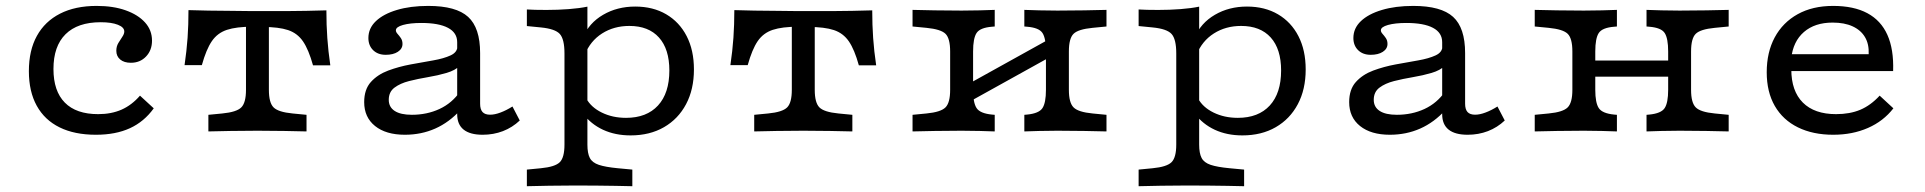

<svg xmlns="http://www.w3.org/2000/svg" viewBox="-20 -447 6548 653"><path d="M306.2 11.3Q233.6 11.3 182.7 -13.8Q131.7 -38.9 105 -87.3Q78.2 -135.7 78.2 -204.9Q78.2 -275.7 105.5 -325Q132.7 -374.3 184.3 -400.6Q235.8 -426.9 308.7 -426.9Q365.3 -426.9 407.3 -411.9Q449.4 -397 473.2 -370.7Q497 -344.4 497 -308.8Q497 -276.1 476.7 -254.8Q456.5 -233.5 425.1 -233.5Q402.1 -233.5 388.9 -244.6Q375.6 -255.6 375.6 -274.3Q375.6 -289 382.4 -300.5Q389.2 -311.9 395.9 -321.7Q402.7 -331.6 402.7 -339.9Q402.7 -354.2 380.9 -362.8Q359.2 -371.4 322.4 -371.4Q244 -371.4 202.9 -330.6Q161.8 -289.9 161.8 -212.3Q161.8 -137.2 200.5 -98Q239.1 -58.8 313.9 -58.8Q358.5 -58.8 393.4 -74.1Q428.2 -89.5 456.1 -121.7L502.9 -78.6Q470.4 -33.3 422 -11Q373.5 11.3 306.2 11.3Z M855.6 -2.4Q803 -2.4 764.3 -1.6Q725.6 -0.8 688.7 0V-56.5L736.1 -61.1Q784.9 -65.8 800.7 -81.8Q816.6 -97.7 816.6 -141.5V-206.7H894.5V-141.5Q894.5 -97.7 910.4 -81.8Q926.3 -65.8 975 -61.1L1022.5 -56.5V0Q985.5 -0.8 946.8 -1.6Q908.1 -2.4 855.6 -2.4ZM837.4 -356.1Q784 -356.1 751.8 -345.5Q719.6 -334.9 700.5 -307Q681.4 -279.1 666.5 -225.5H607.7Q614.8 -274.2 618 -318.6Q621.1 -363 621 -412.6Q655.6 -411.7 689.5 -410.9Q723.3 -410.2 757.9 -410.2L837.4 -409.3H873.7H953.2Q987.8 -409.3 1021.7 -410.1Q1055.5 -410.9 1090.1 -411.8Q1090 -362.2 1093.2 -317.8Q1096.3 -273.4 1103.4 -224.7H1044.6Q1029.7 -278.3 1010.6 -306.2Q991.5 -334.1 959.7 -344.7Q927.9 -355.3 873.7 -355.3ZM816.6 -206.7V-371.4H894.5V-206.7Z M1534.9 -206.7V-303.5Q1534.9 -335.8 1503.7 -352.3Q1472.5 -368.9 1413.3 -368.9Q1374.8 -368.9 1350.6 -362.1Q1326.4 -355.3 1326.4 -343.9Q1326.4 -338.1 1332 -331.9Q1337.6 -325.7 1343.2 -317.6Q1348.9 -309.5 1348.9 -297.5Q1348.9 -281.1 1333.1 -270.8Q1317.4 -260.6 1291.8 -260.6Q1265.1 -260.6 1249 -276.4Q1232.9 -292.3 1232.9 -317.7Q1232.9 -350.9 1258.4 -375.1Q1283.9 -399.4 1329.8 -413.1Q1375.6 -426.9 1436.6 -426.9Q1531.3 -426.9 1572.1 -389.6Q1612.9 -352.4 1612.9 -266.5V-206.7ZM1357 11.3Q1292.7 11.3 1255.6 -18.4Q1218.6 -48.1 1218.6 -99.6Q1218.6 -142.9 1241.4 -168.2Q1264.2 -193.5 1300.3 -207Q1336.3 -220.4 1376.7 -227.9Q1417.2 -235.3 1453.3 -241.6Q1489.3 -247.9 1512.5 -258.6Q1535.8 -269.3 1535.8 -290.3L1544.8 -223.9Q1528.2 -207.6 1498.8 -199Q1469.3 -190.3 1435.3 -184.6Q1401.3 -178.9 1371.3 -171.3Q1341.2 -163.6 1321.7 -149Q1302.2 -134.4 1302.2 -107.5Q1302.2 -82.9 1322.2 -69.8Q1342.2 -56.6 1380.7 -56.6Q1432.1 -56.6 1474.8 -76.4Q1517.5 -96.2 1545.3 -136.4L1546.5 -73.4Q1507.9 -30.9 1460.3 -9.8Q1412.8 11.3 1357 11.3ZM1612.9 -94.4Q1612.9 -75.1 1621.1 -66Q1629.4 -56.9 1646.9 -56.9Q1662.8 -56.9 1682.3 -64.3Q1701.9 -71.6 1722.9 -84.8L1747.7 -37.2Q1722.6 -13.4 1690.5 -1Q1658.4 11.3 1621.6 11.3Q1578.6 11.3 1556.8 -6.2Q1534.9 -23.7 1534.9 -58.6V-206.7H1612.9Z M1938.8 183.9Q1886.2 183.9 1847.6 184.7Q1808.9 185.5 1771.9 186.3V129.8L1819.4 125.2Q1868.1 120.5 1884 104.5Q1899.8 88.6 1899.8 44.8V-206.7H1977.8V44.8Q1977.8 74.2 1986 90.2Q1994.2 106.1 2016.8 113.7Q2039.5 121.2 2080.6 125.1L2130.6 129.8V186.3Q2102.5 185.5 2073.5 185.1Q2044.5 184.7 2011.9 184.3Q1979.4 183.9 1938.8 183.9ZM2140.4 -424.7Q2200.9 -424.7 2245.8 -398.4Q2290.7 -372.1 2315.4 -324.1Q2340.1 -276.1 2340.1 -210.8Q2340.1 -143 2313.3 -92.6Q2286.5 -42.2 2238.2 -14.4Q2189.8 13.5 2124.8 13.5Q2072.3 13.5 2031.1 -5.6Q1989.8 -24.7 1962.7 -60.7L1973.9 -112.2Q1990.1 -82.2 2026.7 -64.2Q2063.3 -46.2 2109.1 -46.2Q2179.3 -46.2 2217.9 -88.2Q2256.5 -130.2 2256.5 -207.2Q2256.5 -280.2 2221.1 -319.5Q2185.8 -358.8 2120.5 -358.8Q2068 -358.8 2027.7 -333.2Q1987.5 -307.5 1969.3 -261.5L1962.4 -319.2Q1983.2 -368.8 2031.2 -396.7Q2079.2 -424.7 2140.4 -424.7ZM1899.8 -206.7V-265.3Q1899.8 -313.8 1884 -331.4Q1868.1 -349 1819.4 -353.7L1771.9 -358.4V-414.8Q1783.7 -414 1800.6 -413.6Q1817.5 -413.2 1838.6 -413.2Q1877.8 -413.2 1914.4 -416Q1951 -418.8 1977.8 -424.4V-414.8V-206.7Z M2712 -2.4Q2659.4 -2.4 2620.8 -1.6Q2582.1 -0.8 2545.1 0V-56.5L2592.6 -61.1Q2641.3 -65.8 2657.2 -81.8Q2673 -97.7 2673 -141.5V-206.7H2751V-141.5Q2751 -97.7 2766.8 -81.8Q2782.7 -65.8 2831.5 -61.1L2878.9 -56.5V0Q2842 -0.8 2803.3 -1.6Q2764.6 -2.4 2712 -2.4ZM2693.8 -356.1Q2640.4 -356.1 2608.2 -345.5Q2576 -334.9 2556.9 -307Q2537.9 -279.1 2523 -225.5H2464.1Q2471.3 -274.2 2474.4 -318.6Q2477.5 -363 2477.5 -412.6Q2512.1 -411.7 2545.9 -410.9Q2579.7 -410.2 2614.3 -410.2L2693.8 -409.3H2730.2H2809.7Q2844.3 -409.3 2878.1 -410.1Q2911.9 -410.9 2946.5 -411.8Q2946.5 -362.2 2949.6 -317.8Q2952.7 -273.4 2959.9 -224.7H2901Q2886.2 -278.3 2867.1 -306.2Q2848 -334.1 2816.2 -344.7Q2784.3 -355.3 2730.2 -355.3ZM2673 -206.7V-371.4H2751V-206.7Z M3576.3 -2.4Q3541.5 -2.4 3514.9 -1.6Q3488.3 -0.8 3463.8 0V-56.5L3473.1 -57.3Q3513.6 -61.2 3525.5 -79.4Q3537.3 -97.5 3537.3 -141.5V-206.7H3615.3V-141.5Q3615.3 -97.7 3631.2 -81.8Q3647 -65.8 3695.8 -61.1L3743.2 -56.5V0Q3706.3 -0.8 3667.6 -1.6Q3628.9 -2.4 3576.3 -2.4ZM3250.5 -2.4Q3197.9 -2.4 3159.3 -1.6Q3120.6 -0.8 3083.6 0V-56.5L3131.1 -61.1Q3179.8 -65.8 3195.7 -81.8Q3211.5 -97.7 3211.5 -141.5V-271.9Q3211.5 -316.4 3195.7 -332Q3179.8 -347.6 3131.1 -352.3L3083.6 -356.9V-413.4Q3120.6 -412.6 3159.3 -411.8Q3197.9 -411 3250.5 -411Q3286.1 -411 3312.3 -411.8Q3338.5 -412.6 3363.1 -413.4V-356.9L3353.8 -356.1Q3313.3 -352.9 3301.4 -334.8Q3289.5 -316.7 3289.5 -271.9V-141.5Q3289.5 -97.5 3301.4 -79.4Q3313.3 -61.2 3353.8 -57.3L3363.1 -56.5V0Q3338.5 -0.8 3312.3 -1.6Q3286.1 -2.4 3250.5 -2.4ZM3537.3 -206.7V-271.9Q3537.3 -316.7 3525.5 -334.8Q3513.6 -352.9 3473.1 -356.1L3463.8 -356.9V-413.4Q3488.3 -412.6 3514.9 -411.8Q3541.5 -411 3576.3 -411Q3628.9 -411 3667.6 -411.8Q3706.3 -412.6 3743.2 -413.4V-356.9L3695.8 -352.3Q3647 -347.6 3631.2 -332Q3615.3 -316.4 3615.3 -271.9V-206.7ZM3245 -83.2V-145.5L3580.2 -331.5V-269.2Z M4019.4 183.9Q3966.9 183.9 3928.2 184.7Q3889.5 185.5 3852.5 186.3V129.8L3900 125.2Q3948.7 120.5 3964.6 104.5Q3980.5 88.6 3980.5 44.8V-206.7H4058.4V44.8Q4058.4 74.2 4066.7 90.2Q4074.9 106.1 4097.5 113.7Q4120.1 121.2 4161.3 125.1L4211.3 129.8V186.3Q4183.2 185.5 4154.2 185.1Q4125.1 184.7 4092.6 184.3Q4060 183.9 4019.4 183.9ZM4221 -424.7Q4281.5 -424.7 4326.4 -398.4Q4371.3 -372.1 4396 -324.1Q4420.7 -276.1 4420.7 -210.8Q4420.7 -143 4393.9 -92.6Q4367.1 -42.2 4318.8 -14.4Q4270.5 13.5 4205.4 13.5Q4153 13.5 4111.7 -5.6Q4070.5 -24.7 4043.3 -60.7L4054.6 -112.2Q4070.7 -82.2 4107.3 -64.2Q4144 -46.2 4189.8 -46.2Q4260 -46.2 4298.6 -88.2Q4337.1 -130.2 4337.1 -207.2Q4337.1 -280.2 4301.8 -319.5Q4266.4 -358.8 4201.1 -358.8Q4148.7 -358.8 4108.4 -333.2Q4068.1 -307.5 4049.9 -261.5L4043 -319.2Q4063.9 -368.8 4111.9 -396.7Q4159.9 -424.7 4221 -424.7ZM3980.5 -206.7V-265.3Q3980.5 -313.8 3964.6 -331.4Q3948.7 -349 3900 -353.7L3852.5 -358.4V-414.8Q3864.4 -414 3881.3 -413.6Q3898.2 -413.2 3919.2 -413.2Q3958.5 -413.2 3995.1 -416Q4031.6 -418.8 4058.4 -424.4V-414.8V-206.7Z M4884.9 -206.7V-303.5Q4884.9 -335.8 4853.7 -352.3Q4822.5 -368.9 4763.3 -368.9Q4724.8 -368.9 4700.6 -362.1Q4676.4 -355.3 4676.4 -343.9Q4676.4 -338.1 4682 -331.9Q4687.6 -325.7 4693.2 -317.6Q4698.9 -309.5 4698.9 -297.5Q4698.9 -281.1 4683.1 -270.8Q4667.4 -260.6 4641.8 -260.6Q4615.1 -260.6 4599 -276.4Q4582.9 -292.3 4582.9 -317.7Q4582.9 -350.9 4608.4 -375.1Q4633.9 -399.4 4679.8 -413.1Q4725.6 -426.9 4786.6 -426.9Q4881.3 -426.9 4922.1 -389.6Q4962.9 -352.4 4962.9 -266.5V-206.7ZM4707 11.3Q4642.7 11.3 4605.6 -18.4Q4568.6 -48.1 4568.6 -99.6Q4568.6 -142.9 4591.4 -168.2Q4614.2 -193.5 4650.3 -207Q4686.3 -220.4 4726.7 -227.9Q4767.2 -235.3 4803.3 -241.6Q4839.3 -247.9 4862.5 -258.6Q4885.8 -269.3 4885.8 -290.3L4894.8 -223.9Q4878.2 -207.6 4848.8 -199Q4819.3 -190.3 4785.3 -184.6Q4751.3 -178.9 4721.3 -171.3Q4691.2 -163.6 4671.7 -149Q4652.2 -134.4 4652.2 -107.5Q4652.2 -82.9 4672.2 -69.8Q4692.2 -56.6 4730.7 -56.6Q4782.1 -56.6 4824.8 -76.4Q4867.5 -96.2 4895.3 -136.4L4896.5 -73.4Q4857.9 -30.9 4810.3 -9.8Q4762.8 11.3 4707 11.3ZM4962.9 -94.4Q4962.9 -75.1 4971.1 -66Q4979.4 -56.9 4996.9 -56.9Q5012.8 -56.9 5032.3 -64.3Q5051.9 -71.6 5072.9 -84.8L5097.7 -37.2Q5072.6 -13.4 5040.5 -1Q5008.4 11.3 4971.6 11.3Q4928.6 11.3 4906.8 -6.2Q4884.9 -23.7 4884.9 -58.6V-206.7H4962.9Z M5692.4 -2.4Q5657.6 -2.4 5631 -1.6Q5604.4 -0.8 5579.9 0V-56.5L5589.2 -57.3Q5629.7 -61.2 5641.6 -79.4Q5653.5 -97.5 5653.5 -141.5V-206.7H5731.4V-141.5Q5731.4 -97.7 5747.3 -81.8Q5763.1 -65.8 5811.9 -61.1L5859.3 -56.5V0Q5822.4 -0.8 5783.7 -1.6Q5745 -2.4 5692.4 -2.4ZM5366.6 -2.4Q5314.1 -2.4 5275.4 -1.6Q5236.7 -0.8 5199.7 0V-56.5L5247.2 -61.1Q5295.9 -65.8 5311.8 -81.8Q5327.7 -97.7 5327.7 -141.5V-271.9Q5327.7 -316.4 5311.8 -332Q5295.9 -347.6 5247.2 -352.3L5199.7 -356.9V-413.4Q5236.7 -412.6 5275.4 -411.8Q5314.1 -411 5366.6 -411Q5402.2 -411 5428.4 -411.8Q5454.6 -412.6 5479.2 -413.4V-356.9L5469.9 -356.1Q5429.4 -352.9 5417.5 -334.8Q5405.6 -316.7 5405.6 -271.9V-141.5Q5405.6 -97.5 5417.5 -79.4Q5429.4 -61.2 5469.9 -57.3L5479.2 -56.5V0Q5454.6 -0.8 5428.4 -1.6Q5402.2 -2.4 5366.6 -2.4ZM5653.5 -206.7V-271.9Q5653.5 -316.7 5641.6 -334.8Q5629.7 -352.9 5589.2 -356.1L5579.9 -356.9V-413.4Q5604.4 -412.6 5631 -411.8Q5657.6 -411 5692.4 -411Q5745 -411 5783.7 -411.8Q5822.4 -412.6 5859.3 -413.4V-356.9L5811.9 -352.3Q5763.1 -347.6 5747.3 -332Q5731.4 -316.4 5731.4 -271.9V-206.7ZM5375.9 -186.3V-241.1H5681.7V-186.3Z M6214.9 11.3Q6146 11.3 6094.9 -13.8Q6043.8 -38.9 6016.2 -86.6Q5988.7 -134.3 5988.7 -201.3Q5988.7 -269.1 6015.9 -319.8Q6043.2 -370.5 6093.9 -398.7Q6144.7 -426.9 6214.4 -426.9Q6284.7 -426.9 6330.9 -402.2Q6377.1 -377.5 6399.1 -328.4Q6421.1 -279.3 6418.6 -205.4H6037.6L6036.7 -262.6H6335.5Q6337 -297.2 6322.8 -320.9Q6308.7 -344.6 6280.8 -357.4Q6253 -370.2 6212.9 -370.2Q6152.3 -370.2 6115.3 -338.2Q6078.3 -306.1 6072.1 -248.5L6074.6 -245.8Q6073.8 -240.1 6073.1 -230.7Q6072.3 -221.4 6072.3 -211Q6072.3 -137.4 6111.6 -98.1Q6151 -58.8 6224.4 -58.8Q6271.6 -58.8 6307 -73.7Q6342.4 -88.7 6372.8 -121.7L6419.5 -78.6Q6385.5 -34.8 6332.9 -11.8Q6280.2 11.3 6214.9 11.3Z"/></svg>

Font: Playfair 5pt SemiExpanded Light
Style: Regular
Weight: 300
Width: 6
Designer: Claus Eggers Sørensen
Foundry: Claus Eggers Sørensen
Version: Version 2.203